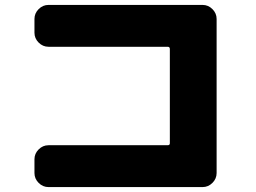

<svg xmlns="http://www.w3.org/2000/svg" viewBox="-20 -750 1040 780"><path d="M803 -730Q826 -730 843 -713Q860 -696 860 -673V-47Q860 -24 843 -7Q826 10 803 10H177Q154 10 137 -7Q120 -24 120 -47V-103Q120 -126 137 -143Q154 -160 177 -160H661Q670 -160 670 -168V-551Q670 -560 661 -560H177Q154 -560 137 -577Q120 -594 120 -617V-673Q120 -696 137 -713Q154 -730 177 -730Z"/></svg>

Font: Rounded Mplus 1c Black
Style: Regular
Weight: 900
Version: Version 1.059.20150529